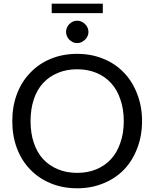

<svg xmlns="http://www.w3.org/2000/svg" viewBox="-20 -1018 841 1046"><path d="M753.9 -358.4Q753.9 -277.3 727.5 -210Q702.1 -142.6 656.2 -94.7Q609.4 -45.9 543.9 -19.5Q478.5 7.8 400.4 7.8Q321.3 7.8 255.9 -19.5Q191.4 -45.9 144.5 -94.7Q97.7 -142.6 72.3 -210Q46.9 -277.3 46.9 -358.4Q46.9 -438.5 72.3 -505.9Q97.7 -573.2 144.5 -621.1Q191.4 -670.9 255.9 -697.3Q321.3 -724.6 400.4 -724.6Q478.5 -724.6 543.9 -697.3Q609.4 -670.9 656.2 -621.1Q702.1 -573.2 727.5 -505.9Q753.9 -438.5 753.9 -358.4ZM654.3 -358.4Q654.3 -423.8 635.7 -476.6Q618.2 -529.3 585 -565.4Q551.8 -601.6 504.9 -621.1Q458 -640.6 400.4 -640.6Q342.8 -640.6 295.9 -621.1Q248 -601.6 214.8 -565.4Q181.6 -529.3 164.1 -476.6Q146.5 -423.8 146.5 -358.4Q146.5 -292 164.1 -240.2Q181.6 -187.5 214.8 -151.4Q248 -115.2 295.9 -95.7Q342.8 -76.2 400.4 -76.2Q458 -76.2 504.9 -95.7Q551.8 -115.2 585 -151.4Q618.2 -187.5 635.7 -240.2Q654.3 -292 654.3 -358.4ZM261.7 -998Q331.1 -998 540 -998Q540 -985.4 540 -946.3Q470.7 -946.3 261.7 -946.3Q261.7 -959 261.7 -998ZM461.9 -843.8Q461.9 -832 457 -821.3Q452.1 -809.6 443.4 -801.8Q434.6 -793.9 423.8 -788.1Q412.1 -783.2 400.4 -783.2Q387.7 -783.2 377 -788.1Q366.2 -793.9 357.4 -801.8Q349.6 -809.6 344.7 -821.3Q339.8 -832 339.8 -843.8Q339.8 -856.4 344.7 -867.2Q349.6 -878.9 357.4 -886.7Q366.2 -895.5 377 -900.4Q387.7 -905.3 400.4 -905.3Q412.1 -905.3 423.8 -900.4Q434.6 -895.5 443.4 -886.7Q452.1 -878.9 457 -867.2Q461.9 -856.4 461.9 -843.8Z"/></svg>

Font: Lato
Style: Regular
Weight: 400
Designer: Lukasz Dziedzic with Adam Twardoch and Botio Nikoltchev
Version: Version 2.015; 2015-08-06; http://www.latofonts.com/